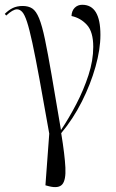

<svg xmlns="http://www.w3.org/2000/svg" viewBox="-34 -564 484 803"><path d="M171 215 156 211 172 -5Q148 -141 131 -233.5Q114 -326 101.5 -384Q89 -442 79 -472.5Q69 -503 59 -514Q49 -525 37 -525Q20 -525 -8 -499L-14 -506Q2 -522 19.5 -530.5Q37 -539 61 -539Q85 -539 101 -528.5Q117 -518 129.5 -487.5Q142 -457 154 -399.5Q166 -342 182 -249.5Q198 -157 221 -20Q254 -69 285 -128.5Q316 -188 336 -249.5Q356 -311 356 -368Q356 -431 329.5 -460Q303 -489 265 -497Q266 -519 278.5 -531.5Q291 -544 310 -544Q386 -544 386 -418Q386 -358 365.5 -285Q345 -212 308.5 -139.5Q272 -67 222 -7Q237 85 239.5 137Q242 189 226.5 207Q211 225 171 215Z"/></svg>

Font: Noto Serif Display Condensed Light
Style: Regular
Weight: 300
Width: 3
Designer: Monotype Design Team
Foundry: Monotype Imaging Inc.
Version: Version 2.009